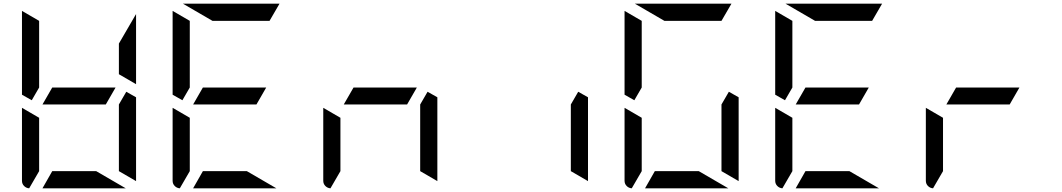

<svg xmlns="http://www.w3.org/2000/svg" viewBox="-20 -1020 5752 1040"><path d="M210 -454 263 -546H606L553 -454ZM717 -564 624 -618V-784L717 -944ZM192 -546 152 -477 99 -507V-959V-961L192 -907ZM661 0H210L263 -93H501ZM138 0Q122 -1 110.5 -12.5Q99 -24 99 -41V-436L192 -382V-93ZM717 -493V-41V-39L624 -93V-454L664 -523Z M1026 -454 1079 -546H1422L1369 -454ZM1008 -546 968 -477 915 -507V-959V-961L1008 -907ZM1131 -907 971 -1000H1492H1494L1440 -907ZM1477 0H1026L1079 -93H1317ZM954 0Q938 -1 926.5 -12.5Q915 -24 915 -41V-436L1008 -382V-93Z M1842 -454 1895 -546H2238L2185 -454ZM1770 0Q1754 -1 1742.5 -12.5Q1731 -24 1731 -41V-436L1824 -382V-93ZM2349 -493V-41V-39L2256 -93V-454L2296 -523Z M3165 -493V-41V-39L3072 -93V-454L3112 -523Z M3456 -546 3416 -477 3363 -507V-959V-961L3456 -907ZM3579 -907 3419 -1000H3940H3942L3888 -907ZM3925 0H3474L3527 -93H3765ZM3402 0Q3386 -1 3374.5 -12.5Q3363 -24 3363 -41V-436L3456 -382V-93ZM3981 -493V-41V-39L3888 -93V-454L3928 -523Z M4290 -454 4343 -546H4686L4633 -454ZM4272 -546 4232 -477 4179 -507V-959V-961L4272 -907ZM4395 -907 4235 -1000H4756H4758L4704 -907ZM4741 0H4290L4343 -93H4581ZM4218 0Q4202 -1 4190.5 -12.5Q4179 -24 4179 -41V-436L4272 -382V-93Z M5106 -454 5159 -546H5502L5449 -454ZM5034 0Q5018 -1 5006.5 -12.5Q4995 -24 4995 -41V-436L5088 -382V-93Z"/></svg>

Font: DSEG7 Modern Mini
Style: Regular
Weight: 400
Designer: Keshikan(Twitter:@keshinomi_88pro)
Version: Version 0.46